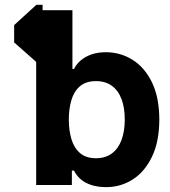

<svg xmlns="http://www.w3.org/2000/svg" viewBox="-20 -770 708 799"><path d="M131.4 -750H157.2V-511.7H131.4L38.9 -593.4V-665.6ZM220.9 -483H288.1Q297.7 -503 316.2 -518.8Q334.8 -534.6 361.2 -543.7Q387.7 -552.7 420.7 -552.7Q480.2 -552.7 530.6 -521.7Q581.1 -490.6 611.9 -428.3Q642.7 -365.9 643 -272.1Q642.7 -180.7 612.6 -118Q582.5 -55.3 532.6 -23.3Q482.6 8.6 421.5 8.8Q385.4 8.6 358.7 -0.5Q331.9 -9.6 314.5 -25.2Q297.1 -40.9 288.1 -60H220.9ZM499.2 -272.5Q499.2 -321.3 485.9 -357.1Q472.6 -393 445.9 -412.7Q419.3 -432.4 379.3 -432.4Q337.4 -432.4 312.5 -410.9Q287.7 -389.5 277.1 -353.4Q266.4 -317.3 266.4 -272.5Q266.4 -228.2 277 -191.8Q287.6 -155.4 312.4 -133.5Q337.2 -111.7 379.3 -111.5Q419.1 -111.7 445.8 -131.6Q472.4 -151.6 485.8 -187.6Q499.2 -223.7 499.2 -272.5ZM130.5 -727.5H281.4V-445.9L226.8 -266.6L279.1 -107.2V0H130.5Z"/></svg>

Font: Inter V
Style: 
Weight: 400
Designer: Rasmus Andersson
Foundry: rsms
Version: Version 4.000;git-a3f224843